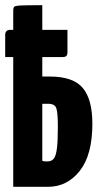

<svg xmlns="http://www.w3.org/2000/svg" viewBox="-20 -720 410 740"><path d="M0 -500V-585Q0 -605 20 -605H240V-520Q240 -508 235.5 -504Q231 -500 220 -500ZM31 0V-680Q31 -690 35 -694Q39 -698 62.5 -699Q86 -700 143 -700V-425H172Q262 -425 299 -381Q336 -337 336 -243Q336 -123 287.5 -61.5Q239 0 165 0ZM164 -98Q179 -98 187.5 -109Q196 -120 199.5 -149Q203 -178 203 -232Q203 -286 197 -303Q191 -320 166 -320H143V-100Q146 -99 148.5 -98.5Q151 -98 155 -98Q159 -98 164 -98Z"/></svg>

Font: Yanone Kaffeesatz ExtraLight
Style: Regular
Weight: 200
Designer: Yanone (Cyrillic: Daniel Pouzeot, Huerta Tipografica, and Cyreal)
Foundry: Yanone
Version: Version 2.003